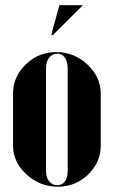

<svg xmlns="http://www.w3.org/2000/svg" viewBox="-20 -704 435 734"><path d="M182.1 -569.8H175.8L207 -684.1H296.9ZM194.8 -504.9Q263.2 -504.9 314.2 -457.3Q365.2 -409.7 365.2 -346.2V-147.9Q365.2 -83.5 316.9 -36.9Q268.6 9.8 201.2 9.8Q132.3 9.8 81.1 -37.4Q29.8 -84.5 29.8 -147.9V-346.2Q29.8 -410.6 78.6 -457.8Q127.4 -504.9 194.8 -504.9ZM199.2 -499Q179.7 -499 167.7 -483.4Q155.8 -467.8 155.8 -442.9V-50.8Q155.8 -25.9 167.7 -11Q179.7 3.9 199.2 3.9Q217.8 3.9 228.3 -10.5Q238.8 -24.9 238.8 -50.8V-442.9Q238.8 -468.3 228 -483.6Q217.3 -499 199.2 -499Z"/></svg>

Font: Moniqa Black Display
Style: Regular
Weight: 900
Designer: Rajesh Rajput
Foundry: Rajesh Rajput
Version: Version 1.000